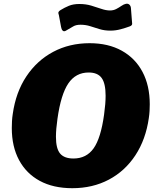

<svg xmlns="http://www.w3.org/2000/svg" viewBox="-20 -979 820 1009"><path d="M360 10Q260 10 189 -28.5Q118 -67 80 -138Q42 -209 42 -306Q42 -323 43 -342Q44 -361 47 -380Q63 -494 118.5 -577.5Q174 -661 259.5 -706.5Q345 -752 451 -752Q549 -752 620 -712.5Q691 -673 729 -601Q767 -529 767 -431Q767 -414 766 -395.5Q765 -377 762 -358Q746 -246 691.5 -163Q637 -80 552 -35Q467 10 360 10ZM366 -146Q434 -146 472 -199.5Q510 -253 527 -377Q531 -406 533 -430.5Q535 -455 535 -476Q535 -541 514 -569.5Q493 -598 446 -598Q378 -598 339 -540.5Q300 -483 282 -355Q278 -327 276 -303.5Q274 -280 274 -260Q274 -198 296 -172Q318 -146 366 -146ZM661 -840Q642 -833 615 -825.5Q588 -818 560 -818Q529 -818 503 -826Q477 -834 453.5 -841.5Q430 -849 403 -849Q379 -849 364.5 -840Q350 -831 325 -817Q315 -812 309 -818.5Q303 -825 301 -837L291 -891Q290 -899 287 -908Q284 -917 298 -926Q319 -939 342 -948.5Q365 -958 397 -958Q431 -958 459.5 -949.5Q488 -941 512.5 -932.5Q537 -924 558 -924Q576 -924 590.5 -931.5Q605 -939 618 -948Q631 -957 642 -959Q653 -961 660 -954.5Q667 -948 668 -937L673 -873Q674 -864 674.5 -854.5Q675 -845 661 -840Z"/></svg>

Font: Libre Franklin Thin Black
Style: Italic
Weight: 900
Italic angle: -8°
Version: Version 2.000